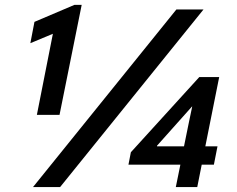

<svg xmlns="http://www.w3.org/2000/svg" viewBox="-20 -758 959 778"><path d="M194.3 -621.1 103 -583 119.6 -669.4 281.7 -738.3H311L221.2 -292.5H129.4ZM694.8 -719.7H804.7L223.6 0H113.8ZM710.9 -90.8H500.5L510.3 -141.1L787.6 -445.8H868.2L812 -165H861.3L846.7 -90.8H797.4L779.3 0H692.4ZM725.6 -165 744.1 -255.9 758.8 -326.2H757.8L616.2 -167.5V-165Z"/></svg>

Font: Reddit Sans Vanilla SemiBold
Style: Italic
Weight: 600
Italic angle: -11.25°
Designer: Stephen Hutchings
Version: Version 1.013